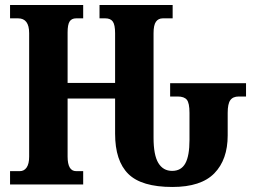

<svg xmlns="http://www.w3.org/2000/svg" viewBox="-20 -734 1013 764"><path d="M438 -202V-342H249V-111Q249 -53 283 -53H311V0H20V-53H59Q76 -53 86 -67.5Q96 -82 96 -111V-602Q96 -661 52 -661H20V-714H311V-661H283Q265 -661 257 -648.5Q249 -636 249 -605V-404H438V-602Q438 -635 429 -648Q420 -661 399 -661H376V-714H667V-661H628Q610 -661 600.5 -647.5Q591 -634 591 -602V-186Q591 -117 610 -85.5Q629 -54 665 -54Q701 -54 717.5 -84Q734 -114 734 -177V-285Q734 -324 723.5 -337Q713 -350 687 -350H657V-403H959V-350H930Q907 -350 896.5 -335.5Q886 -321 886 -285V-195Q886 -99 833 -44.5Q780 10 666 10Q543 10 490.5 -42Q438 -94 438 -202Z"/></svg>

Font: Noto Serif CondExtraBold
Style: Regular
Weight: 800
Width: 3
Designer: Monotype Design Team
Foundry: Monotype Imaging Inc.
Version: Version 1.001